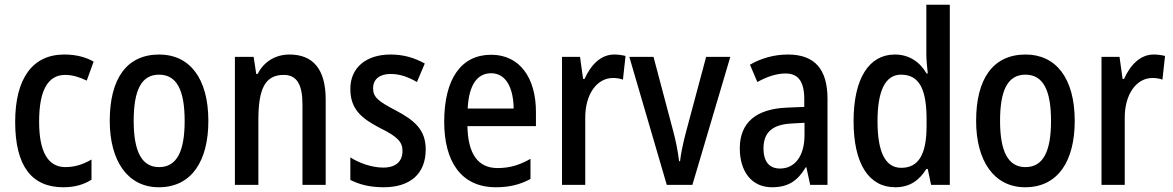

<svg xmlns="http://www.w3.org/2000/svg" viewBox="-20 -780 4948 810"><path d="M247 10C292 10 332 0 366 -22V-107C331 -87 297 -75 256 -75C182 -75 145 -140 145 -267C145 -397 181 -464 255 -464C284 -464 315 -455 346 -440L375 -520C344 -538 303 -550 251 -550C116 -550 44 -447 44 -266C44 -79 114 10 247 10Z M859 -270C859 -452 778 -550 652 -550C513 -550 443 -446 443 -270C443 -102 518 10 650 10C790 10 859 -103 859 -270ZM544 -270C544 -399 576 -465 651 -465C726 -465 759 -399 759 -270C759 -141 726 -75 651 -75C577 -75 544 -143 544 -270Z M1201 -550C1145 -550 1094 -522 1067 -468H1061L1050 -540H971V0H1070V-274C1070 -405 1098 -464 1177 -464C1233 -464 1256 -422 1256 -340V0H1354V-360C1354 -489 1300 -550 1201 -550Z M1776 -150C1776 -235 1725 -274 1650 -314C1575 -353 1554 -370 1554 -408C1554 -445 1581 -468 1628 -468C1669 -468 1704 -454 1739 -434L1772 -512C1727 -537 1681 -550 1628 -550C1525 -550 1458 -495 1458 -405C1458 -320 1504 -281 1583 -240C1661 -202 1678 -179 1678 -143C1678 -100 1651 -73 1597 -73C1547 -73 1494 -93 1458 -116V-21C1495 -2 1540 10 1598 10C1709 10 1776 -45 1776 -150Z M2052 -549C1926 -549 1854 -448 1854 -266C1854 -99 1925 10 2072 10C2128 10 2174 -1 2218 -25V-110C2171 -83 2129 -71 2079 -71C1997 -71 1954 -130 1952 -248H2241V-308C2241 -450 2174 -549 2052 -549ZM2052 -471C2116 -471 2146 -407 2147 -322H1953C1958 -423 1994 -471 2052 -471Z M2571 -550C2514 -550 2472 -505 2446 -447H2440L2427 -540H2351V0H2449V-281C2448 -382 2498 -451 2566 -451C2579 -451 2596 -449 2608 -444L2619 -544C2603 -548 2586 -550 2571 -550Z M2793 0H2901L3061 -540H2959L2873 -219C2861 -173 2852 -129 2849 -100H2845C2840 -141 2831 -187 2819 -231L2737 -540H2635Z M3304 -550C3246 -550 3190 -534 3144 -507L3175 -434C3217 -457 3256 -470 3294 -470C3348 -470 3373 -436 3373 -361V-329L3301 -326C3170 -321 3101 -263 3101 -154C3101 -60 3148 10 3237 10C3305 10 3345 -17 3379 -74H3382L3398 0H3471V-363C3471 -486 3419 -550 3304 -550ZM3320 -259 3374 -262V-210C3374 -120 3332 -69 3271 -69C3228 -69 3201 -95 3201 -154C3201 -219 3236 -255 3320 -259Z M3757 10C3818 10 3858 -19 3888 -67H3894L3908 0H3987V-760H3888V-552C3888 -528 3891 -499 3894 -470H3889C3860 -520 3814 -550 3755 -550C3647 -550 3581 -450 3581 -269C3581 -88 3646 10 3757 10ZM3782 -72C3714 -72 3682 -140 3682 -269C3682 -395 3714 -465 3781 -465C3859 -465 3889 -403 3889 -275V-249C3889 -130 3856 -72 3782 -72Z M4514 -270C4514 -452 4433 -550 4307 -550C4168 -550 4098 -446 4098 -270C4098 -102 4173 10 4305 10C4445 10 4514 -103 4514 -270ZM4199 -270C4199 -399 4231 -465 4306 -465C4381 -465 4414 -399 4414 -270C4414 -141 4381 -75 4306 -75C4232 -75 4199 -143 4199 -270Z M4847 -550C4790 -550 4748 -505 4722 -447H4716L4703 -540H4627V0H4725V-281C4724 -382 4774 -451 4842 -451C4855 -451 4872 -449 4884 -444L4895 -544C4879 -548 4862 -550 4847 -550Z"/></svg>

Font: Noto Sans Tamil Condensed Medium
Style: Regular
Weight: 500
Width: 3
Designer: Jelle Bosma - Monotype Design Team
Foundry: Monotype Imaging Inc.
Version: Version 2.004